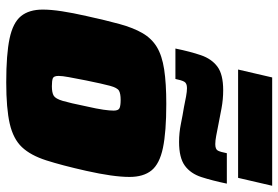

<svg xmlns="http://www.w3.org/2000/svg" viewBox="-162 -744 914 631"><g transform="rotate(90 295.5 -429.0)"><path d="M251 8Q159 8 107 -3Q55 -14 33.5 -40.5Q12 -67 12 -112Q12 -139 17.5 -175Q23 -211 33 -255Q47 -319 59.5 -364.5Q72 -410 89.5 -440Q107 -470 135 -487Q163 -504 208.5 -511Q254 -518 322 -518Q414 -518 466.5 -507Q519 -496 540.5 -469.5Q562 -443 562 -397Q562 -344 542 -255Q524 -175 507.5 -123.5Q491 -72 464 -43.5Q437 -15 387 -3.5Q337 8 251 8ZM264 -142Q285 -142 295 -148Q305 -154 312 -177.5Q319 -201 330 -255Q338 -290 341 -311Q344 -332 344 -345Q344 -361 335.5 -364.5Q327 -368 309 -368Q288 -368 278.5 -362.5Q269 -357 262.5 -333Q256 -309 245 -255Q238 -219 234 -197.5Q230 -176 230 -164Q230 -148 238 -145Q246 -142 264 -142ZM140 -548Q150 -597 162 -632Q174 -667 199.5 -686Q225 -705 277 -705Q307 -705 336.5 -699.5Q366 -694 391 -689Q411 -685 427 -682Q443 -679 454 -679Q471 -679 475.5 -687.5Q480 -696 484 -717H584Q574 -669 562.5 -633.5Q551 -598 525 -579Q499 -560 447 -560Q417 -560 387.5 -566Q358 -572 333 -576Q314 -580 297.5 -583Q281 -586 270 -586Q254 -586 249 -577Q244 -568 240 -548ZM209 -754 235 -866H591L565 -754Z"/></g></svg>

Font: Saira Black
Style: Italic
Weight: 900
Italic angle: -12°
Designer: Hector Gatti with collaboration of the Omnibus-Type team
Foundry: Omnibus-Type
Version: Version 1.100; ttfautohint (v1.8.3)